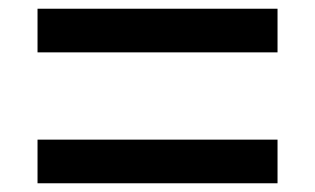

<svg xmlns="http://www.w3.org/2000/svg" viewBox="-20 -570 722 440"><path d="M616 -550H66V-450H616ZM616 -250H66V-150H616Z"/></svg>

Font: Bruno Ace
Style: Regular
Weight: 400
Designer: Astigmatic (AOETI)
Foundry: Astigmatic (AOETI)
Version: Version 1.000